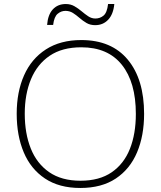

<svg xmlns="http://www.w3.org/2000/svg" viewBox="-20 -924 799 954"><path d="M696 -358Q696 -250 661 -167Q626 -84 555.5 -37Q485 10 379 10Q274 10 203.5 -37Q133 -84 98 -167Q63 -250 63 -359Q63 -467 99.5 -549.5Q136 -632 208 -678.5Q280 -725 384 -725Q534 -725 615 -627.5Q696 -530 696 -358ZM103 -359Q103 -261 133 -186Q163 -111 224.5 -68.5Q286 -26 380 -26Q474 -26 535 -68Q596 -110 625.5 -184.5Q655 -259 655 -358Q655 -515 585.5 -602Q516 -689 384 -689Q289 -689 227 -647Q165 -605 134 -530.5Q103 -456 103 -359ZM214 -800Q218 -851 242.5 -877.5Q267 -904 307 -904Q331 -904 350 -893Q369 -882 385.5 -868Q402 -854 418.5 -843Q435 -832 454 -832Q477 -832 494.5 -846.5Q512 -861 517 -904H548Q543 -853 517.5 -826Q492 -799 453 -799Q428 -799 409.5 -810Q391 -821 375 -835Q359 -849 342.5 -859.5Q326 -870 305 -870Q284 -870 266.5 -855.5Q249 -841 244 -800Z"/></svg>

Font: Noto Sans Khmer UI ExtraLight
Style: Regular
Weight: 200
Designer: Danh Hong and the Monotype Design Team
Foundry: Monotype Imaging Inc.
Version: Version 2.002; ttfautohint (v1.8.4.7-5d5b)